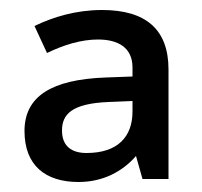

<svg xmlns="http://www.w3.org/2000/svg" viewBox="-20 -808 405 384"><path d="M184 -788C132 -788 86 -774 49 -756L74 -702C107 -718 142 -729 176 -729C216 -729 245 -713 245 -673V-655L191 -653C84 -649 29 -616 29 -546C29 -477 71 -444 137 -444C186 -444 225 -465 252 -496L265 -450H317V-669C317 -749 272 -788 184 -788ZM197 -604 245 -606V-585C245 -535 216 -502 153 -502C124 -502 104 -515 104 -547C104 -579 123 -601 197 -604Z"/></svg>

Font: Noto Sans Malayalam UI Medium
Style: Regular
Weight: 500
Designer: Jelle Bosma - Monotype Design Team
Foundry: Monotype Imaging Inc.
Version: Version 2.104